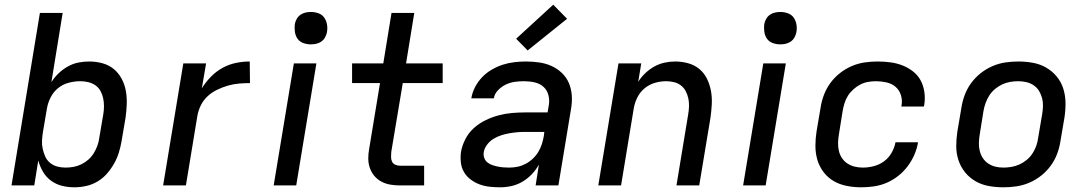

<svg xmlns="http://www.w3.org/2000/svg" viewBox="-20 -790 4640 818"><path d="M297 8Q269 8 243.5 1.5Q218 -5 197 -20.5Q176 -36 163 -58.5Q150 -81 143 -106L126 0H29L150 -735H247L199 -440Q212 -461 230 -478Q248 -495 269.5 -507Q291 -519 314 -523.5Q337 -528 360 -528Q389 -528 416.5 -520.5Q444 -513 464.5 -496Q485 -479 498 -455Q511 -431 516 -403.5Q521 -376 520 -347Q519 -318 515 -289L498 -189Q494 -165 486.5 -140.5Q479 -116 466 -93Q453 -70 435.5 -50Q418 -30 395 -16.5Q372 -3 346.5 2.5Q321 8 297 8ZM259 -76Q276 -76 293 -79Q310 -82 326.5 -90Q343 -98 356.5 -110Q370 -122 379.5 -137.5Q389 -153 395 -169.5Q401 -186 403 -203L420 -303Q423 -320 423 -337.5Q423 -355 419.5 -371.5Q416 -388 408 -402.5Q400 -417 386.5 -426.5Q373 -436 356 -440Q339 -444 322 -444Q298 -444 273 -437.5Q248 -431 228 -415Q208 -399 196 -375.5Q184 -352 180 -328L163 -228Q160 -210 159 -191.5Q158 -173 162 -155.5Q166 -138 173 -122.5Q180 -107 193.5 -96Q207 -85 224 -80.5Q241 -76 259 -76Z M675 0 761 -520H858L840 -414Q857 -441 879 -463.5Q901 -486 928.5 -501Q956 -516 985.5 -522Q1015 -528 1044 -528L1045 -436Q1022 -436 998.5 -434Q975 -432 952 -425.5Q929 -419 906 -408Q883 -397 865 -380.5Q847 -364 836 -342Q825 -320 821 -297L772 0Z M1146 0 1232 -520H1328L1242 0ZM1304 -601Q1288 -601 1272.5 -606.5Q1257 -612 1248 -624.5Q1239 -637 1236.5 -653.5Q1234 -670 1236 -687Q1238 -698 1244 -709Q1250 -720 1260 -727Q1270 -734 1281.5 -736.5Q1293 -739 1305 -739Q1321 -739 1336.5 -733.5Q1352 -728 1361 -715.5Q1370 -703 1373 -686.5Q1376 -670 1373 -653Q1371 -642 1365 -631Q1359 -620 1349 -613Q1339 -606 1327.5 -603.5Q1316 -601 1304 -601Z M1684 0Q1663 0 1642.5 -3.5Q1622 -7 1604.5 -16.5Q1587 -26 1574.5 -41Q1562 -56 1555.5 -75Q1549 -94 1549 -115Q1549 -136 1553 -157L1599 -436H1480V-520H1613L1648 -735H1745L1710 -520H1866V-436H1696L1647 -143Q1646 -133 1646 -122Q1646 -111 1650 -102Q1654 -93 1663.5 -88.5Q1673 -84 1684 -84H1787V0Z M2111 8Q2088 8 2065.5 5.5Q2043 3 2023 -4.5Q2003 -12 1985.5 -25Q1968 -38 1957 -56.5Q1946 -75 1943.5 -97.5Q1941 -120 1944 -143Q1949 -171 1963 -198Q1977 -225 1999.5 -245Q2022 -265 2049 -278Q2076 -291 2104 -298.5Q2132 -306 2160.5 -308.5Q2189 -311 2216 -311H2313L2318 -341Q2322 -363 2316.5 -384.5Q2311 -406 2295.5 -420Q2280 -434 2258 -439Q2236 -444 2213 -444Q2194 -444 2174.5 -441.5Q2155 -439 2136.5 -430.5Q2118 -422 2102.5 -406.5Q2087 -391 2084 -371H1988Q1992 -396 2004 -419Q2016 -442 2034 -461Q2052 -480 2075.5 -493.5Q2099 -507 2122.5 -514.5Q2146 -522 2171 -525Q2196 -528 2220 -528Q2249 -528 2277 -524Q2305 -520 2329.5 -509Q2354 -498 2373.5 -479.5Q2393 -461 2403.5 -436.5Q2414 -412 2416 -384Q2418 -356 2413 -327L2359 0H2262L2276 -89Q2264 -67 2246 -48Q2228 -29 2206 -16Q2184 -3 2159.5 2.5Q2135 8 2111 8ZM2149 -76Q2167 -76 2184.5 -79.5Q2202 -83 2218.5 -91.5Q2235 -100 2249.5 -113.5Q2264 -127 2273.5 -143Q2283 -159 2288.5 -176Q2294 -193 2297 -211L2299 -228H2216Q2199 -228 2182.5 -226.5Q2166 -225 2149 -222Q2132 -219 2115 -213.5Q2098 -208 2082.5 -198.5Q2067 -189 2055.5 -174Q2044 -159 2041 -142Q2039 -129 2043 -117.5Q2047 -106 2056 -98.5Q2065 -91 2076.5 -87Q2088 -83 2100 -80.5Q2112 -78 2124.5 -77Q2137 -76 2149 -76ZM2228 -575 2179 -625 2337 -770 2396 -710Z M2529 0 2615 -520H2712L2699 -441Q2711 -461 2729 -478Q2747 -495 2767.5 -506.5Q2788 -518 2811 -523Q2834 -528 2856 -528Q2885 -528 2912 -520.5Q2939 -513 2959.5 -496Q2980 -479 2992 -454.5Q3004 -430 3009 -402.5Q3014 -375 3012.5 -346.5Q3011 -318 3007 -289L2959 0H2862L2912 -303Q2915 -320 2915.5 -337.5Q2916 -355 2912.5 -371Q2909 -387 2901.5 -401.5Q2894 -416 2881 -426Q2868 -436 2851.5 -440Q2835 -444 2818 -444Q2794 -444 2770 -437Q2746 -430 2726.5 -414Q2707 -398 2695.5 -375Q2684 -352 2680 -328L2626 0Z M3146 0 3232 -520H3328L3242 0ZM3304 -601Q3288 -601 3272.5 -606.5Q3257 -612 3248 -624.5Q3239 -637 3236.5 -653.5Q3234 -670 3236 -687Q3238 -698 3244 -709Q3250 -720 3260 -727Q3270 -734 3281.5 -736.5Q3293 -739 3305 -739Q3321 -739 3336.5 -733.5Q3352 -728 3361 -715.5Q3370 -703 3373 -686.5Q3376 -670 3373 -653Q3371 -642 3365 -631Q3359 -620 3349 -613Q3339 -606 3327.5 -603.5Q3316 -601 3304 -601Z M3649 8Q3618 8 3587.5 2Q3557 -4 3532 -18.5Q3507 -33 3489 -56.5Q3471 -80 3462.5 -108.5Q3454 -137 3454 -168.5Q3454 -200 3459 -231L3476 -331Q3480 -358 3490 -385Q3500 -412 3517.5 -436Q3535 -460 3558.5 -478.5Q3582 -497 3609 -508.5Q3636 -520 3663.5 -524Q3691 -528 3719 -528Q3746 -528 3773 -524.5Q3800 -521 3824.5 -511.5Q3849 -502 3869.5 -486Q3890 -470 3902 -448Q3914 -426 3918 -399Q3922 -372 3918 -345L3916 -336H3820L3821 -341Q3825 -364 3818 -385.5Q3811 -407 3795 -420.5Q3779 -434 3756.5 -439Q3734 -444 3712 -444Q3695 -444 3678 -441Q3661 -438 3645.5 -430Q3630 -422 3616 -409.5Q3602 -397 3592.5 -382Q3583 -367 3578 -350.5Q3573 -334 3570 -317L3554 -217Q3551 -199 3550.5 -181.5Q3550 -164 3554 -147Q3558 -130 3567.5 -116Q3577 -102 3591 -93Q3605 -84 3621.5 -80Q3638 -76 3656 -76Q3679 -76 3702.5 -82Q3726 -88 3746 -102.5Q3766 -117 3778.5 -139Q3791 -161 3795 -183V-184H3891V-183Q3887 -157 3875.5 -130.5Q3864 -104 3846.5 -81Q3829 -58 3806 -40Q3783 -22 3757 -11Q3731 0 3703.5 4Q3676 8 3649 8Z M4255 8Q4223 8 4192.5 2.5Q4162 -3 4136 -18Q4110 -33 4091.5 -56Q4073 -79 4063.5 -107.5Q4054 -136 4054 -167.5Q4054 -199 4059 -231L4076 -331Q4080 -358 4090 -385Q4100 -412 4117.5 -436Q4135 -460 4158.5 -478.5Q4182 -497 4209 -508.5Q4236 -520 4263.5 -524Q4291 -528 4318 -528Q4350 -528 4380.5 -522.5Q4411 -517 4437 -502Q4463 -487 4482 -464Q4501 -441 4510 -412.5Q4519 -384 4519.5 -352.5Q4520 -321 4515 -289L4498 -189Q4494 -162 4484 -135Q4474 -108 4456.5 -84Q4439 -60 4415.5 -41.5Q4392 -23 4365 -11.5Q4338 0 4310 4Q4282 8 4255 8ZM4255 -76Q4272 -76 4289.5 -79Q4307 -82 4323.5 -89.5Q4340 -97 4354.5 -109Q4369 -121 4379 -136.5Q4389 -152 4395 -169Q4401 -186 4403 -203L4420 -303Q4423 -321 4423.5 -338.5Q4424 -356 4419.5 -372.5Q4415 -389 4406.5 -403Q4398 -417 4384 -426.5Q4370 -436 4353 -440Q4336 -444 4318 -444Q4301 -444 4283.5 -441Q4266 -438 4250 -430.5Q4234 -423 4219.5 -411Q4205 -399 4195 -383.5Q4185 -368 4179 -351Q4173 -334 4170 -317L4154 -217Q4151 -199 4150.5 -181.5Q4150 -164 4154 -147.5Q4158 -131 4167 -117Q4176 -103 4190 -93.5Q4204 -84 4220.5 -80Q4237 -76 4255 -76Z"/></svg>

Font: Iosevka Aile Medium Oblique
Style: Regular
Weight: 500
Italic angle: -9°
Designer: Belleve Invis
Foundry: Belleve Invis
Version: Version 31.1.0; ttfautohint (v1.8.4)